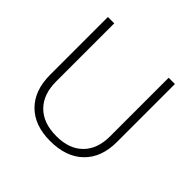

<svg xmlns="http://www.w3.org/2000/svg" viewBox="-168 -829 1004 1004"><g transform="rotate(45 334.0 -327.0)"><path d="M581.5 -663.1V-233.9Q581.5 -119.6 515.1 -55.2Q448.7 9.3 330.6 9.3Q215.3 9.3 150.6 -55.4Q85.9 -120.1 85.9 -235.8V-663.1H132.8V-233.9Q132.8 -138.2 185.8 -85Q238.8 -31.7 335.9 -31.7Q430.7 -31.7 482.9 -84.2Q535.2 -136.7 535.2 -229.5V-663.1Z"/></g></svg>

Font: Bpm'online Open Sans Light
Style: Regular
Weight: 300
Foundry: Ascender Corporation
Version: Version 1.10